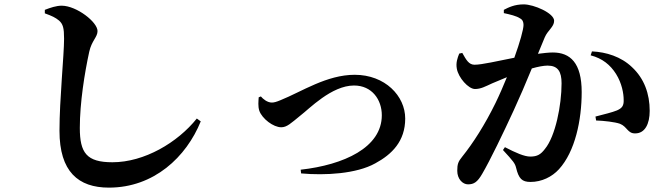

<svg xmlns="http://www.w3.org/2000/svg" viewBox="-20 -808 3040 878"><path d="M185 -747C218 -735 233 -728 250 -714C268 -698 273 -680 273 -631C273 -556 252 -353 252 -210C252 -23 338 50 478 50C684 50 832 -90 898 -253L880 -266C792 -156 640 -66 494 -66C376 -66 345 -109 345 -223C345 -338 367 -475 388 -571C399 -622 426 -638 426 -666C426 -707 331 -781 263 -782C237 -782 211 -773 185 -763Z M1173 -367 1163 -363C1162 -345 1159 -322 1166 -301C1179 -265 1230 -226 1266 -226C1292 -226 1310 -244 1353 -279C1394 -310 1496 -417 1599 -417C1681 -417 1726 -352 1726 -281C1726 -133 1552 -54 1355 -32L1357 -15C1467 -5 1610 -13 1696 -61C1772 -102 1833 -162 1833 -266C1833 -369 1741 -466 1602 -466C1474 -466 1360 -389 1263 -350C1244 -342 1233 -339 1223 -339C1202 -339 1182 -356 1173 -367Z M2681 -555C2735 -541 2771 -511 2797 -470C2824 -427 2832 -380 2832 -351C2833 -324 2824 -313 2801 -303C2779 -294 2745 -286 2703 -275L2706 -257C2741 -256 2793 -250 2815 -242C2848 -229 2850 -197 2885 -198C2929 -198 2951 -241 2951 -301C2951 -379 2926 -449 2870 -501C2820 -549 2752 -570 2687 -573ZM2284 -748C2312 -742 2342 -735 2358 -724C2370 -718 2374 -707 2374 -694C2374 -674 2358 -616 2332 -544C2255 -529 2184 -512 2150 -512C2124 -512 2112 -534 2094 -566L2080 -563C2072 -543 2064 -521 2069 -494C2076 -453 2122 -401 2152 -401C2179 -401 2198 -412 2231 -427L2298 -455C2282 -416 2265 -376 2246 -337C2197 -237 2143 -153 2094 -92C2075 -69 2071 -57 2071 -27C2071 11 2096 35 2120 35C2147 35 2163 25 2185 -13C2221 -74 2283 -203 2329 -303C2354 -357 2385 -429 2412 -495C2440 -503 2466 -508 2484 -508C2531 -508 2548 -481 2548 -427C2548 -327 2520 -185 2472 -127C2453 -102 2437 -92 2405 -92C2378 -92 2339 -109 2289 -135L2280 -122C2328 -70 2335 -61 2340 -41C2352 9 2367 24 2406 24C2457 24 2504 1 2536 -34C2610 -115 2640 -259 2640 -387C2640 -520 2588 -568 2508 -568C2489 -568 2464 -565 2440 -562L2471 -637C2485 -670 2514 -685 2514 -713C2514 -748 2421 -788 2375 -788C2333 -788 2305 -774 2284 -763Z"/></svg>

Font: Noto Serif SC
Style: Bold
Weight: 700
Designer: Ryoko NISHIZUKA 西塚涼子 (kana & ideographs); Frank Grießhammer (Latin, Greek & Cyrillic); Wenlong ZHANG 张文龙 (bopomofo); San
Foundry: Adobe
Version: Version 2.001;hotconv 1.1.0;makeotfexe 2.6.0